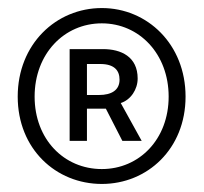

<svg xmlns="http://www.w3.org/2000/svg" viewBox="-20 -815 506 477"><path d="M233 -358C346 -358 441 -445 441 -575C441 -705 346 -795 233 -795C119 -795 24 -705 24 -575C24 -445 119 -358 233 -358ZM233 -395C139 -395 66 -469 66 -575C66 -681 139 -757 233 -757C326 -757 399 -681 399 -575C399 -469 326 -395 233 -395ZM153 -465H196V-545H243L284 -465H332L280 -559C305 -567 322 -593 322 -620C322 -674 281 -693 236 -693H153ZM196 -579V-656H229C264 -656 277 -640 277 -617C277 -591 257 -579 226 -579Z"/></svg>

Font: ChiuKong Gothic MN Normal
Style: Regular
Weight: 350
Designer: Ryoko NISHIZUKA 西塚涼子 (kana, bopomofo & ideographs); Paul D. Hunt (Latin, Greek & Cyrillic); Sandoll Communications 산돌커뮤니
Foundry: Adobe
Version: Version 1.300